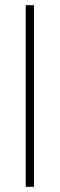

<svg xmlns="http://www.w3.org/2000/svg" viewBox="-20 -727 232 747"><path d="M112.3 0H80.1V-707H112.3Z"/></svg>

Font: Pretendard JP Thin
Style: Regular
Weight: 100
Designer: Base glyphs from Inter by Rasmus Andersson; Hangeul glyphs from Noto Sans CJK(Source Han Sans) by Jang Soo-young and Kan
Foundry: Kil Hyung-jin
Version: Version 1.309